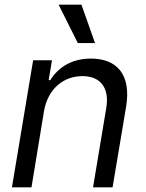

<svg xmlns="http://www.w3.org/2000/svg" viewBox="-20 -804 625 824"><path d="M169 -328.1C186.1 -423.3 252.8 -477.3 333.8 -477.3C411.9 -477.3 450.3 -426.1 436.1 -340.9L379.3 0H463.1L521.3 -346.6C544 -485.8 480.1 -552.6 370.7 -552.6C288.4 -552.6 230.1 -515.6 196 -460.2H188.9L203.1 -545.5H122.2L31.2 0H115.1ZM231.5 -784.1 313.9 -619.3H387.8L329.5 -784.1Z"/></svg>

Font: Margiela Sans
Style: Italic
Weight: 400
Italic angle: -9.39999°
Designer: Stefan Endress, Andreas Faust
Version: Version 1.100;FEAKit 1.0